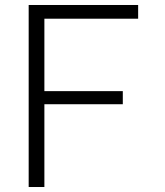

<svg xmlns="http://www.w3.org/2000/svg" viewBox="-20 -750 660 770"><path d="M95 0V-730H158V0ZM472.5 -332H137.5V-384.5H472.5ZM137.5 -675V-730H534V-675Z"/></svg>

Font: Monaspace Neon Var
Style: Regular
Weight: 400
Designer: Riley Cran and the Lettermatic Team
Version: Version 1.000 (Monaspace Neon Var)